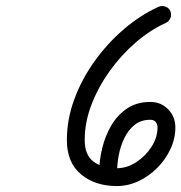

<svg xmlns="http://www.w3.org/2000/svg" viewBox="-20 -594 610 646"><path d="M513 -571Q524 -576 536 -572Q548 -568 553 -557Q558 -545 553.5 -533.5Q549 -522 538 -517Q485 -493 436.5 -451Q388 -409 349.5 -355.5Q311 -302 288 -242.5Q265 -183 265 -123Q265 -72 295 -50Q325 -28 373 -28Q407 -28 438.5 -48.5Q470 -69 490 -100.5Q510 -132 510 -165Q510 -176 504 -183.5Q498 -191 486 -191Q454 -191 432.5 -173.5Q411 -156 398 -128.5Q385 -101 379.5 -71.5Q374 -42 374 -17Q374 -14 374 -12Q374 -10 374 -8Q374 -8 374 -8Q374 -8 374 -8Q374 4 365 13Q356 22 344 22Q332 22 323 13Q314 4 314 -8Q314 -10 314 -12Q314 -14 314 -17Q314 -55 324 -96Q334 -137 354.5 -172Q375 -207 407.5 -229Q440 -251 486 -251Q522 -251 546 -226Q570 -201 570 -165Q570 -128 553.5 -92.5Q537 -57 509 -29Q481 -1 446 15.5Q411 32 373 32Q300 32 252.5 -7.5Q205 -47 205 -123Q205 -192 230 -260Q255 -328 298.5 -388.5Q342 -449 397 -496Q452 -543 513 -571Q513 -571 513 -571Q513 -571 513 -571Z"/></svg>

Font: FRB American Cursive Guidelines
Style: Bold Italic
Weight: 700
Italic angle: -25°
Version: Version 2.0;Modular Font Editor K font №1